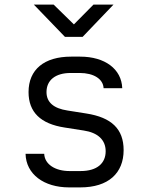

<svg xmlns="http://www.w3.org/2000/svg" viewBox="-20 -805 640 834"><path d="M339 -645 473 -785H386L301 -699L213 -785H127L262 -645ZM329 9C451 9 517 -53 517 -153C517 -245 464 -295 355 -312L273 -325C214 -334 182 -360 182 -405C182 -457 221 -488 287 -488H326C387 -488 428 -462 430 -422H511C508 -505 436 -559 328 -559H289C172 -559 104 -503 104 -405C104 -318 156 -267 261 -251L344 -238C404 -229 439 -198 439 -148C439 -96 402 -62 330 -62H282C220 -62 174 -91 172 -137H91C93 -48 171 9 280 9Z"/></svg>

Font: Tekne LDO Light
Style: Regular
Weight: 300
Monospace: yes
Designer: Alessio Laiso, Mario Rullo, Paolo Rosset
Foundry: Alessio Laiso
Version: Version 1.000;hotconv 1.0.109;makeotfexe 2.5.65596